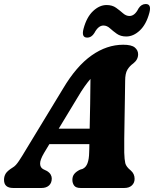

<svg xmlns="http://www.w3.org/2000/svg" viewBox="-46 -935 766 955"><path d="M173 -174Q153 -140 153.5 -120.8Q154 -101.5 169 -93.5L187.5 -84.5Q200.5 -76.5 206 -66.8Q211.5 -57 211.5 -47.5Q211.5 -25 197.8 -12.5Q184 0 161 0H19.5Q-26 0 -26 -40.5Q-26 -58 -17.5 -71.8Q-9 -85.5 17.5 -102Q32 -110 48.2 -134.5Q64.5 -159 81.5 -188L268 -495Q334 -606 409.5 -659.2Q485 -712.5 567 -712.5Q608 -712.5 624.5 -698.8Q641 -685 641 -665Q641 -638.5 617.5 -620Q598.5 -606.5 587.5 -588Q576.5 -569.5 576.5 -533Q576 -494 575.2 -443.2Q574.5 -392.5 573.5 -340.5Q572.5 -288.5 572 -244.8Q571.5 -201 572 -176Q573 -141 577.2 -123.2Q581.5 -105.5 604.5 -87Q623.5 -70.5 623.5 -45.5Q623.5 -25.5 610 -12.8Q596.5 0 572.5 0H355Q331.5 0 322.8 -12Q314 -24 314 -40.5Q314 -58.5 323.8 -70.2Q333.5 -82 352 -91L365 -95Q382 -103 389.5 -123.8Q397 -144.5 397.5 -176.5Q398 -185.5 398.2 -196Q398.5 -206.5 398.5 -218H199.5ZM339.5 -449.5 246 -295H400Q401.5 -353.5 402.5 -418.2Q403.5 -483 404 -542.5Q390.5 -527 374.5 -504.5Q358.5 -482 339.5 -449.5ZM582 -753.5Q554 -753.5 535 -767Q516 -780.5 501 -794.2Q486 -808 468.5 -808Q443 -808 423.5 -771Q409.5 -748 387.5 -748Q358 -748 369.5 -792Q385 -850 417 -880Q449 -910 484 -910Q512.5 -910 531.5 -896.2Q550.5 -882.5 565.8 -869Q581 -855.5 598 -855.5Q624.5 -855.5 643 -893Q657 -915 679 -915Q708.5 -915 697 -871.5Q681.5 -813.5 649.5 -783.5Q617.5 -753.5 582 -753.5Z"/></svg>

Font: Fraunces 72pt SuperSoft
Style: Bold Italic
Weight: 700
Italic angle: -16°
Version: Version 1.000;[0bf87f6ff]